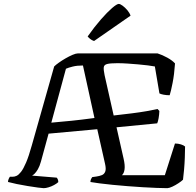

<svg xmlns="http://www.w3.org/2000/svg" viewBox="-20 -983 1026 1003"><path d="M208 0Q201 0 177.9 -3.2Q154.8 -6.3 125.2 -11.1Q95.6 -15.9 67.7 -21.6Q39.8 -27.4 21.8 -32.4Q21.8 -40.2 25.3 -48.1Q28.8 -56 31.8 -59.6H45.5Q56.1 -59.6 66.7 -64.5Q77.4 -69.4 89.8 -85.2Q102.3 -101 116.4 -134.1Q130.5 -167.1 146.1 -223.3L263 -635.8Q271 -644 287.2 -655.5Q303.3 -667 322.5 -678.1Q341.6 -689.2 359.2 -696.6Q376.7 -704 386.5 -704H803.2Q827.8 -696.2 854 -681.8Q880.2 -667.3 894.3 -651.6Q890.3 -593.5 881.6 -549.7Q873 -505.9 866.4 -485.5Q849.8 -485.5 834.9 -488.3Q820 -491.2 812.9 -495L789 -635.8Q775.3 -638.5 752.3 -641.4Q729.3 -644.3 701.6 -646.7Q673.9 -649.1 645.9 -651Q617.8 -652.9 592.9 -652.9Q555.8 -652.9 539.6 -648.6Q523.4 -644.4 522 -631.3Q520.6 -618.2 526.4 -590.3L573.8 -379.7Q625.5 -385.5 668.5 -390.9Q711.5 -396.3 745.8 -402.3Q780.2 -408.3 803.2 -413.5L812.5 -403.2Q811.8 -383.5 808.5 -365.3Q805.2 -347.2 801.2 -338.7L588.7 -318L625.7 -154Q633.7 -119.3 630.6 -98.1Q627.6 -76.9 616.9 -67.9H841.2L894 -233.3Q910.7 -233.3 925.2 -228.7Q939.7 -224.2 946.8 -217.6Q946.8 -192.4 945.5 -160.2Q944.3 -128 941.6 -97.2Q939 -66.5 936 -44.2Q928 -36.2 912.2 -25.9Q896.5 -15.5 880.5 -8Q864.4 -0.5 853.8 0Q831.2 0 797.8 -1.4Q764.4 -2.8 725.2 -5Q686 -7.3 645.5 -10.6Q605 -13.9 567.6 -17.5Q530.2 -21.2 500.4 -25.1Q470.6 -29 452.4 -32.2Q452.4 -40.7 455.7 -47.9Q459.1 -55 461.7 -57.8L483.9 -60.9Q499.6 -63.2 512.2 -68.2Q524.7 -73.2 529.9 -87Q535 -100.8 528.5 -128.4L488.1 -308L233.8 -284.8L193.8 -138.8Q187 -114.3 177.9 -98.8Q168.7 -83.3 160.6 -75.5Q152.4 -67.8 147.4 -65.6L276.1 -55Q278.9 -52.5 281.7 -46.5Q284.5 -40.5 284.5 -31.6Q276.5 -24.1 262.4 -16.4Q248.4 -8.8 233.5 -4.4Q218.7 0 208 0ZM248.1 -342.2Q278.5 -345.4 303.6 -347.5Q328.7 -349.6 353.4 -352.1Q378 -354.6 406.9 -358.1Q435.8 -361.6 473.5 -366.6L413.3 -640.9Q382.4 -640.9 359.8 -635.2Q337.2 -629.6 324.5 -623.9ZM471.4 -768.8Q459.3 -772.5 450.5 -780.1Q441.7 -787.6 437.9 -792.6Q473.5 -843 506.9 -881.2Q540.4 -919.4 565.5 -941Q590.6 -962.5 600.3 -962.5Q608 -962.5 620.7 -953.1Q633.5 -943.7 645.4 -929.6Q657.2 -915.5 662 -901.2Z"/></svg>

Font: Texturina Medium
Style: Regular
Weight: 500
Designer: Guillermo Torres Carreño
Foundry: Omnibus-Type
Version: Version 1.003